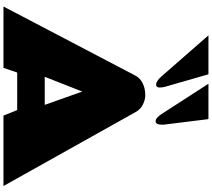

<svg xmlns="http://www.w3.org/2000/svg" viewBox="-76 -1116 1192 1079"><g transform="rotate(90 519.5 -576.0)"><path d="M455.1 -857.9Q435.1 -857.9 408.2 -888.7L178.2 -1151.9H397L467.3 -907.7Q471.2 -894.5 471.2 -876.2Q471.2 -857.9 455.1 -857.9ZM680.2 -890.6Q680.2 -855 661.1 -855Q642.1 -855 620.1 -888.7L450.2 -1151.9H648.9L679.2 -907.7Q680.2 -903.3 680.2 -898.9ZM16.1 0 403.8 -740.2Q423.8 -779.8 477.5 -793Q493.2 -796.9 516.1 -796.9Q539.1 -796.9 566.2 -783.9Q593.3 -771 608.9 -743.2L1024.9 0H628.9L598.1 -77.1H387.2L360.8 0ZM411.1 -231.9H568.8L494.1 -442.9Z"/></g></svg>

Font: Fz Rammetto One
Style: Regular
Weight: 400
Designer: Vernon Adams
Foundry: Vernon Adams
Version: Vit hóa bi c Thuy @ FontZin.Com